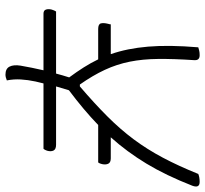

<svg xmlns="http://www.w3.org/2000/svg" viewBox="-44 -701 750 702"><g transform="rotate(90 331.0 -350.0)"><path d="M310 -227Q303 -205 296 -180H509Q526 -180 530.5 -170.5Q535 -161 531 -147Q528 -138 524 -134H285Q283 -127 281.5 -119.5Q280 -112 278 -105Q272 -77 270.5 -51Q269 -25 274 0Q262 5 253 5Q231 5 223.5 -10Q216 -25 220 -50Q227 -91 237 -134H30Q18 -134 15 -143Q12 -152 15 -164Q18 -174 22 -180H249Q255 -203 263 -228Q243 -255 226.5 -281Q210 -307 197 -334H86Q68 -334 65.5 -344Q63 -354 67 -370Q69 -376 69 -380H178Q157 -440 150.5 -516.5Q144 -593 153 -700Q160 -702 166 -703.5Q172 -705 182 -705Q201 -705 200 -686Q195 -611 195.5 -554Q196 -497 205.5 -449.5Q215 -402 235.5 -358Q256 -314 289 -267H296Q358 -320 405.5 -367.5Q453 -415 489.5 -464Q526 -513 556.5 -570.5Q587 -628 616 -700Q628 -705 645 -705Q669 -705 659 -678Q621 -581 578 -510Q535 -439 482 -380H559Q574 -380 578.5 -371Q583 -362 580 -348Q578 -339 574 -334H437Q409 -307 377.5 -280.5Q346 -254 310 -227Z"/></g></svg>

Font: Recursive Sn Csl St Lt
Style: Italic
Weight: 300
Italic angle: -15°
Version: Version 1.079;hotconv 1.0.112;makeotfexe 2.5.65598; ttfautoh